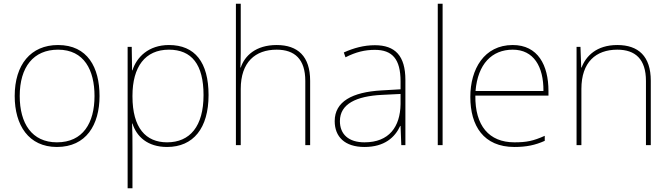

<svg xmlns="http://www.w3.org/2000/svg" viewBox="-20 -780 3602 1032"><path d="M515 -264C515 -417 451 -538 292 -538C145 -538 59 -432 59 -264C59 -107 134 10 286 10C443 10 515 -109 515 -264ZM86 -264C86 -420 160 -513 292 -513C433 -513 488 -402 488 -264C488 -119 426 -15 286 -15C151 -15 86 -117 86 -264Z M888 -538C778 -538 714 -472 692 -402H690L688 -528H666V232H692V15C692 -27 692 -71 690 -116H692C714 -46 773 10 878 10C1019 10 1101 -91 1101 -269C1101 -445 1028 -538 888 -538ZM888 -513C1010 -513 1074 -434 1074 -269C1074 -101 1001 -15 878 -15C764 -15 692 -92 692 -262V-265C692 -421 760 -513 888 -513Z M1274 -496V-760H1248V0H1274V-302C1274 -446 1352 -513 1467 -513C1564 -513 1621 -462 1621 -345V0H1647V-346C1647 -477 1581 -538 1467 -538C1355 -538 1295 -480 1274 -417H1272C1273 -446 1274 -466 1274 -496Z M1995 -537C1936 -537 1881 -522 1828 -498L1837 -472C1894 -501 1942 -512 1995 -512C2088 -512 2133 -463 2133 -343V-300L2030 -294C1873 -285 1779 -234 1779 -129C1779 -45 1833 10 1939 10C2047 10 2103 -42 2131 -103H2133L2137 0H2159V-350C2159 -480 2104 -537 1995 -537ZM2032 -270 2133 -275V-220C2131 -99 2072 -15 1939 -15C1854 -15 1807 -58 1807 -129C1807 -222 1896 -263 2032 -270Z M2359 0V-760H2333V0Z M2736 -538C2582 -538 2508 -408 2508 -259C2508 -104 2579 10 2745 10C2809 10 2857 0 2908 -23V-50C2846 -22 2809 -15 2745 -15C2608 -15 2533 -105 2535 -266H2928V-291C2928 -430 2871 -538 2736 -538ZM2736 -513C2848 -513 2902 -423 2901 -291H2536C2548 -436 2624 -513 2736 -513Z M3298 -538C3186 -538 3129 -478 3106 -417H3104L3100 -528H3079V0H3105V-302C3105 -446 3183 -513 3298 -513C3395 -513 3452 -462 3452 -345V0H3478V-346C3478 -477 3412 -538 3298 -538Z"/></svg>

Font: Noto Sans Georgian Thin
Style: Regular
Weight: 100
Designer: Monotype Design Team, Akaki Razmadze
Foundry: Google LLC
Version: Version 2.005